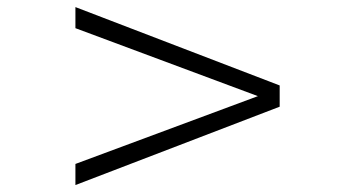

<svg xmlns="http://www.w3.org/2000/svg" viewBox="-20 -560 1002 542"><path d="M192.9 -37.6V-97.2L708 -288.6L192.9 -480.5V-540L769.5 -318.8V-258.8Z"/></svg>

Font: Campania
Style: Regular
Weight: 400
Version: Version 2.009